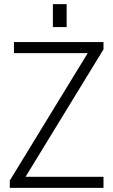

<svg xmlns="http://www.w3.org/2000/svg" viewBox="-20 -902 544 922"><path d="M27 -35 427 -689 448 -647H47V-700H477V-665L77 -11L54 -53H477V0H27ZM300 -882V-772H234V-882Z"/></svg>

Font: Pathway Extreme 8pt Thin 12pt
Style: Regular
Weight: 100
Version: Version 1.001;gftools[0.9.26]